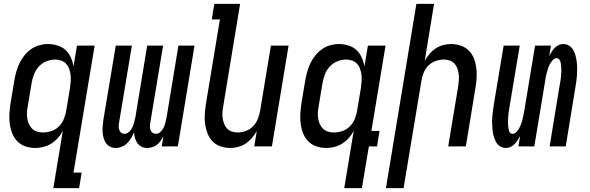

<svg xmlns="http://www.w3.org/2000/svg" viewBox="-20 -755 3040 990"><path d="M201 -72Q223 -72 244.5 -79Q266 -86 282.5 -102Q299 -118 308 -139Q317 -160 321 -182L341 -302Q343 -318 344.5 -335Q346 -352 344 -368Q342 -384 337 -399Q332 -414 321.5 -425.5Q311 -437 296 -442.5Q281 -448 265 -448Q242 -448 219.5 -439Q197 -430 180.5 -412Q164 -394 155.5 -372Q147 -350 143 -327L123 -207Q120 -192 119 -176Q118 -160 120.5 -144.5Q123 -129 129 -115.5Q135 -102 145.5 -91.5Q156 -81 171 -76.5Q186 -72 201 -72ZM255 215 304 -81Q294 -61 279 -44Q264 -27 245 -15Q226 -3 205 2.5Q184 8 163 8Q136 8 112 0Q88 -8 70.5 -25.5Q53 -43 43.5 -66.5Q34 -90 30.5 -115.5Q27 -141 28.5 -167.5Q30 -194 34 -221L54 -341Q58 -363 64 -385Q70 -407 80 -428Q90 -449 105 -468Q120 -487 139.5 -501Q159 -515 182 -521.5Q205 -528 227 -528Q252 -528 276.5 -520.5Q301 -513 318 -497Q335 -481 345 -459Q355 -437 359 -412L377 -520H468L359 135H401L388 215Z M739 8Q723 8 710 1.5Q697 -5 688.5 -17Q680 -29 676 -43.5Q672 -58 671 -73Q665 -58 656.5 -43.5Q648 -29 636 -17Q624 -5 608 1.5Q592 8 577 8Q561 8 548 1.5Q535 -5 526.5 -17Q518 -29 514 -44Q510 -59 509 -74Q508 -89 509.5 -105Q511 -121 513 -137L577 -520H660L594 -123Q592 -113 592 -103.5Q592 -94 595 -85Q598 -76 605 -70.5Q612 -65 622 -65Q635 -65 646 -75.5Q657 -86 662.5 -98.5Q668 -111 671.5 -124Q675 -137 678 -150L739 -520H821L755 -123Q753 -113 753 -103.5Q753 -94 756 -85Q759 -76 766.5 -70.5Q774 -65 784 -65Q797 -65 808 -75.5Q819 -86 824.5 -98.5Q830 -111 833 -124Q836 -137 839 -150L900 -520H983L897 0H814L822 -51Q816 -40 808 -28.5Q800 -17 789 -8.5Q778 0 764.5 4Q751 8 739 8Z M1167 8Q1141 8 1116.5 -0.5Q1092 -9 1075.5 -26.5Q1059 -44 1050 -67.5Q1041 -91 1037.5 -116Q1034 -141 1036 -167.5Q1038 -194 1042 -221L1114 -655H1072L1085 -735H1218L1131 -207Q1128 -192 1127 -176.5Q1126 -161 1128 -146Q1130 -131 1135.5 -117Q1141 -103 1150.5 -92.5Q1160 -82 1175 -77Q1190 -72 1205 -72Q1226 -72 1247 -79.5Q1268 -87 1284 -103Q1300 -119 1308.5 -140Q1317 -161 1321 -182L1377 -520H1468L1382 0H1291L1304 -79Q1294 -61 1279.5 -44Q1265 -27 1247 -15Q1229 -3 1208 2.5Q1187 8 1167 8Z M1701 -72Q1723 -72 1744.5 -79Q1766 -86 1782.5 -102Q1799 -118 1808 -139Q1817 -160 1821 -182L1841 -302Q1843 -318 1844.5 -335Q1846 -352 1844 -368Q1842 -384 1837 -399Q1832 -414 1821.5 -425.5Q1811 -437 1796 -442.5Q1781 -448 1765 -448Q1742 -448 1719.5 -439Q1697 -430 1680.5 -412Q1664 -394 1655.5 -372Q1647 -350 1643 -327L1623 -207Q1620 -192 1619 -176Q1618 -160 1620.5 -144.5Q1623 -129 1629 -115.5Q1635 -102 1645.5 -91.5Q1656 -81 1671 -76.5Q1686 -72 1701 -72ZM1755 215 1804 -81Q1794 -61 1779 -44Q1764 -27 1745 -15Q1726 -3 1705 2.5Q1684 8 1663 8Q1636 8 1612 0Q1588 -8 1570.5 -25.5Q1553 -43 1543.5 -66.5Q1534 -90 1530.5 -115.5Q1527 -141 1528.5 -167.5Q1530 -194 1534 -221L1554 -341Q1558 -363 1564 -385Q1570 -407 1580 -428Q1590 -449 1605 -468Q1620 -487 1639.5 -501Q1659 -515 1682 -521.5Q1705 -528 1727 -528Q1752 -528 1776.5 -520.5Q1801 -513 1818 -497Q1835 -481 1845 -459Q1855 -437 1859 -412L1877 -520H1968L1895 -80H1937L1924 0H1882L1846 215Z M1970 215 2127 -735H2218L2170 -441Q2180 -459 2194 -476Q2208 -493 2226 -505Q2244 -517 2265 -522.5Q2286 -528 2306 -528Q2332 -528 2356.5 -519.5Q2381 -511 2398 -493.5Q2415 -476 2424 -452.5Q2433 -429 2436 -404Q2439 -379 2437.5 -352.5Q2436 -326 2431 -299L2382 0H2291L2343 -313Q2345 -328 2346 -343.5Q2347 -359 2345 -374Q2343 -389 2338 -403Q2333 -417 2323 -427.5Q2313 -438 2298.5 -443Q2284 -448 2269 -448Q2248 -448 2226.5 -440.5Q2205 -433 2189 -417Q2173 -401 2164.5 -380Q2156 -359 2153 -338L2061 215Z M2589 8Q2572 8 2558.5 -0.5Q2545 -9 2537.5 -23Q2530 -37 2525.5 -53Q2521 -69 2519.5 -85.5Q2518 -102 2517.5 -118.5Q2517 -135 2518.5 -152Q2520 -169 2522 -186Q2524 -203 2527 -221L2577 -520H2660L2608 -209Q2607 -201 2605.5 -193Q2604 -185 2603 -177Q2602 -169 2601 -161Q2600 -153 2600 -145.5Q2600 -138 2599.5 -130Q2599 -122 2599.5 -114.5Q2600 -107 2601 -99Q2602 -91 2603.5 -84Q2605 -77 2610 -71Q2615 -65 2623 -65Q2634 -65 2643 -74.5Q2652 -84 2657.5 -94.5Q2663 -105 2667 -115.5Q2671 -126 2673.5 -137Q2676 -148 2678.5 -159.5Q2681 -171 2683 -182L2739 -520H2821L2812 -466Q2818 -477 2824.5 -488Q2831 -499 2840 -508Q2849 -517 2860.5 -522.5Q2872 -528 2884 -528Q2901 -528 2914.5 -519.5Q2928 -511 2936 -497Q2944 -483 2948 -467Q2952 -451 2954 -434.5Q2956 -418 2956 -401.5Q2956 -385 2955 -368Q2954 -351 2951.5 -334Q2949 -317 2946 -299L2897 0H2814L2865 -311Q2867 -319 2868 -327Q2869 -335 2870.5 -343Q2872 -351 2872.5 -359Q2873 -367 2873.5 -374.5Q2874 -382 2874.5 -390Q2875 -398 2874 -405.5Q2873 -413 2872.5 -421Q2872 -429 2870 -436Q2868 -443 2863 -449Q2858 -455 2850 -455Q2839 -455 2830.5 -445.5Q2822 -436 2816 -425.5Q2810 -415 2806.5 -404.5Q2803 -394 2800 -383Q2797 -372 2794.5 -360.5Q2792 -349 2791 -338L2735 0H2653L2662 -54Q2656 -43 2649 -32Q2642 -21 2633 -12Q2624 -3 2612.5 2.5Q2601 8 2589 8Z"/></svg>

Font: Iosevka Medium
Style: Italic
Weight: 500
Italic angle: -9°
Monospace: yes
Designer: Belleve Invis
Foundry: Belleve Invis
Version: Version 32.5.0; ttfautohint (v1.8.4)